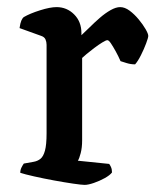

<svg xmlns="http://www.w3.org/2000/svg" viewBox="-20 -520 445 540"><path d="M218 0Q210 0 186 -3.5Q162 -7 132 -12.5Q102 -18 75.5 -24Q49 -30 37 -34Q37 -42 40.5 -49Q44 -56 47 -60L75 -65Q86 -67 94 -73.5Q102 -80 106.5 -96.5Q111 -113 111 -145V-394Q111 -402 108 -409Q105 -416 96 -419L35 -441Q37 -455 40 -462Q43 -469 47 -472Q64 -482 92.5 -491Q121 -500 139 -500Q168 -500 188.5 -479.5Q209 -459 209 -427V-421Q219 -430 232.5 -443.5Q246 -457 261 -470Q276 -483 291 -491.5Q306 -500 318 -500Q331 -500 344.5 -490Q358 -480 370 -465.5Q382 -451 389.5 -438Q397 -425 397 -419Q397 -414 391 -398Q385 -382 376.5 -365Q368 -348 360 -339Q348 -339 336.5 -342.5Q325 -346 319 -348Q313 -362 305.5 -375.5Q298 -389 292 -398Q286 -407 282 -407Q278 -407 267.5 -400.5Q257 -394 245 -385Q233 -376 223.5 -368Q214 -360 211 -357V-125Q211 -105 207 -89.5Q203 -74 199 -68L287 -59Q289 -57 292 -50.5Q295 -44 295 -35Q289 -27 274.5 -19Q260 -11 244 -5.5Q228 0 218 0Z"/></svg>

Font: Texturina Medium
Style: Regular
Weight: 500
Designer: Guillermo Torres Carreño
Foundry: Omnibus-Type
Version: Version 1.003